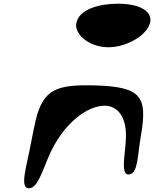

<svg xmlns="http://www.w3.org/2000/svg" viewBox="-20 -1008 832 1036"><path d="M137 8C184 7 208 -86 253 -187C345 -377 485 -450 564 -436C618 -426 666 -374 659 -254C655 -167 628 -58 679 -67C725 -75 722 -170 740 -274C778 -490 740 -539 496 -547C287 -553 214 -528 173 -361C165 -327 157 -287 148 -240C124 -110 83 9 137 8ZM565 -753C648 -753 746 -800 781 -863C811 -918 774 -958 718 -975C689 -984 655 -988 615 -988C514 -988 408 -957 393 -887C391 -879 390 -871 391 -863C402 -800 482 -753 565 -753Z"/></svg>

Font: Venom Sans
Style: BdObl
Weight: 700
Version: Version 1.001